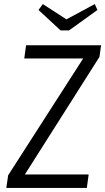

<svg xmlns="http://www.w3.org/2000/svg" viewBox="-20 -922 516 942"><path d="M319 -773H277L169 -873L190 -902L306 -827L445 -902L458 -873ZM406 0H11L20 -62L388 -635H99L108 -700H476L468 -643L102 -66H415Z"/></svg>

Font: Gudea
Style: Italic
Weight: 400
Version: Version 1.002